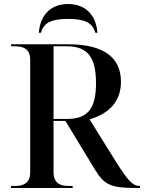

<svg xmlns="http://www.w3.org/2000/svg" viewBox="-20 -934 716 954"><path d="M173 -771H183C197 -819 231 -840 318 -840C406 -840 440 -819 454 -771H464C459 -846 416 -914 318 -914C221 -914 178 -846 173 -771ZM35 0H341V-10H320C273 -10 246 -29 246 -79V-333H305L452 -91C499 -14 533 0 656 0H676V-10H673C642 -10 618 -32 557 -129L425 -341C503 -364 581 -414 581 -528C581 -648 496 -714 319 -714H35V-704H56C103 -704 130 -685 130 -638V-79C130 -29 103 -10 56 -10H35ZM313 -343H246V-704H311C415 -704 457 -651 457 -521C457 -394 416 -343 313 -343Z"/></svg>

Font: Noto Serif Display Medium
Style: Regular
Weight: 500
Designer: Monotype Design Team
Foundry: Monotype Imaging Inc.
Version: Version 2.009